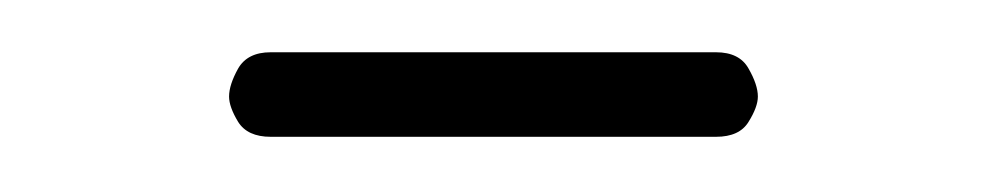

<svg xmlns="http://www.w3.org/2000/svg" viewBox="-20 -503 371 72"><path d="M81.5 -451.7Q72.8 -451.7 69.3 -457.3Q65.9 -462.9 65.9 -466.8Q65.9 -471.2 69.3 -477.3Q72.8 -483.4 81.5 -483.4H248.5Q257.3 -483.4 260.7 -477.3Q264.2 -471.2 264.2 -466.8Q264.2 -462.9 260.7 -457.3Q257.3 -451.7 248.5 -451.7Z"/></svg>

Font: Gruppo
Style: Regular
Weight: 400
Designer: Vernon Adams
Foundry: Vernon Adams
Version: Version 1.001; ttfautohint (v1.8.4.7-5d5b);gftools[0.9.28]